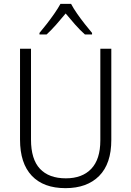

<svg xmlns="http://www.w3.org/2000/svg" viewBox="-20 -967 682 997"><path d="M558 -240Q558 -117 495 -53.5Q432 10 320 10Q206 10 145 -54.5Q84 -119 84 -242V-714H141V-242Q141 -140 187.5 -90.5Q234 -41 322 -41Q407 -41 454 -90.5Q501 -140 501 -238V-714H558ZM349 -947Q361 -924 380.5 -896Q400 -868 421 -841.5Q442 -815 458 -796V-788H421Q396 -810 370 -839.5Q344 -869 321 -897Q298 -869 272 -839.5Q246 -810 222 -788H185V-796Q202 -816 223 -843Q244 -870 263 -897.5Q282 -925 294 -947Z"/></svg>

Font: Noto Sans Myanmar UI SemiCondensed Light
Style: Regular
Weight: 300
Width: 4
Designer: Monotype Design Team
Foundry: Monotype Imaging Inc.
Version: Version 2.103; ttfautohint (v1.8.4.7-5d5b)